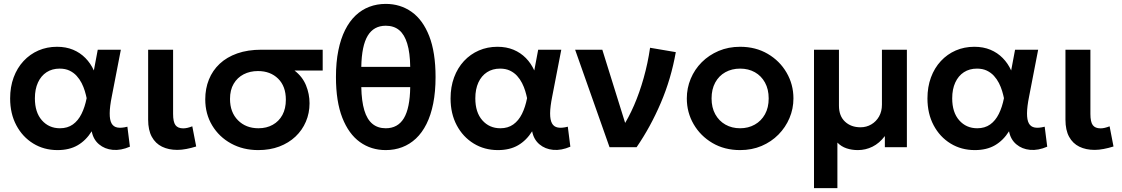

<svg xmlns="http://www.w3.org/2000/svg" viewBox="-20 -755 5754 985"><path d="M275 15Q205.5 15 150.5 -18.8Q95.5 -52.5 63.8 -112.2Q32 -172 32 -250Q32 -309 50 -357.8Q68 -406.5 100.8 -441.8Q133.5 -477 177.2 -496Q221 -515 272.5 -515Q318.5 -515 355 -499.8Q391.5 -484.5 418.2 -457.2Q445 -430 461.5 -393.5L481.5 -500H600L553.5 -260Q543 -208 542.8 -174Q542.5 -140 552.2 -122.2Q562 -104.5 582.2 -100.8Q602.5 -97 633.5 -105L646.5 -2.5Q600.5 17.5 558.8 13.8Q517 10 487.8 -14.8Q458.5 -39.5 450.5 -81.5Q421 -34.5 378.5 -9.8Q336 15 275 15ZM287.5 -97Q326.5 -97 353.8 -116.5Q381 -136 398.2 -170.8Q415.5 -205.5 424.5 -251.5Q421 -268.5 415 -288.5Q409 -308.5 398.8 -328.8Q388.5 -349 373.2 -365.8Q358 -382.5 336.5 -392.8Q315 -403 286 -403Q247.5 -403 219 -384.5Q190.5 -366 174.8 -331.8Q159 -297.5 159 -250.5Q159 -178.5 195 -137.8Q231 -97 287.5 -97Z M889.5 14Q845 14 811.2 -2.5Q777.5 -19 758.8 -53.2Q740 -87.5 740 -141V-500H868V-170.5Q868 -129.5 880.2 -113Q892.5 -96.5 920 -96.5Q930 -96.5 941.8 -99.2Q953.5 -102 966.5 -107L986.5 -3.5Q961 4.5 936.2 9.2Q911.5 14 889.5 14Z M1305 15Q1227 15 1165.5 -18.8Q1104 -52.5 1068.5 -111.5Q1033 -170.5 1033 -245.5Q1033 -300.5 1051.8 -347Q1070.5 -393.5 1107 -427.8Q1143.5 -462 1197.2 -481Q1251 -500 1321.5 -500H1635.5V-393H1491Q1531.5 -362 1549.8 -317.5Q1568 -273 1568 -225Q1568 -174.5 1549.2 -130.8Q1530.5 -87 1495.8 -54.2Q1461 -21.5 1412.8 -3.2Q1364.5 15 1305 15ZM1306 -97Q1347.5 -97 1379.2 -114.8Q1411 -132.5 1428.8 -165.2Q1446.5 -198 1446.5 -243.5Q1446.5 -312.5 1406.8 -351.5Q1367 -390.5 1303.5 -390.5Q1262.5 -390.5 1230 -373.8Q1197.5 -357 1178.8 -325.2Q1160 -293.5 1160 -247.5Q1160 -179 1200.8 -138Q1241.5 -97 1306 -97Z M1959 15Q1884 15 1826.5 -26.2Q1769 -67.5 1736.2 -150.8Q1703.5 -234 1703.5 -360Q1703.5 -436 1715.8 -496.2Q1728 -556.5 1750.5 -601.2Q1773 -646 1804.5 -675.8Q1836 -705.5 1875 -720.2Q1914 -735 1959 -735Q2034 -735 2091.8 -694Q2149.5 -653 2182 -569.8Q2214.5 -486.5 2214.5 -360Q2214.5 -284.5 2202.5 -224.2Q2190.5 -164 2168 -119Q2145.5 -74 2113.8 -44.2Q2082 -14.5 2043 0.2Q2004 15 1959 15ZM1959 -97Q2021 -97 2052 -148.5Q2083 -200 2084.5 -308H1833.5Q1835 -236 1849 -189.2Q1863 -142.5 1890.5 -119.8Q1918 -97 1959 -97ZM1833.5 -412H2084.5Q2083.5 -484.5 2069.2 -531.2Q2055 -578 2027.8 -600.5Q2000.5 -623 1959 -623Q1897.5 -623 1866.5 -571.8Q1835.5 -520.5 1833.5 -412Z M2534.5 15Q2465 15 2410 -18.8Q2355 -52.5 2323.2 -112.2Q2291.5 -172 2291.5 -250Q2291.5 -309 2309.5 -357.8Q2327.5 -406.5 2360.2 -441.8Q2393 -477 2436.8 -496Q2480.5 -515 2532 -515Q2578 -515 2614.5 -499.8Q2651 -484.5 2677.8 -457.2Q2704.5 -430 2721 -393.5L2741 -500H2859.5L2813 -260Q2802.5 -208 2802.2 -174Q2802 -140 2811.8 -122.2Q2821.5 -104.5 2841.8 -100.8Q2862 -97 2893 -105L2906 -2.5Q2860 17.5 2818.2 13.8Q2776.5 10 2747.2 -14.8Q2718 -39.5 2710 -81.5Q2680.5 -34.5 2638 -9.8Q2595.5 15 2534.5 15ZM2547 -97Q2586 -97 2613.2 -116.5Q2640.5 -136 2657.8 -170.8Q2675 -205.5 2684 -251.5Q2680.5 -268.5 2674.5 -288.5Q2668.5 -308.5 2658.2 -328.8Q2648 -349 2632.8 -365.8Q2617.5 -382.5 2596 -392.8Q2574.5 -403 2545.5 -403Q2507 -403 2478.5 -384.5Q2450 -366 2434.2 -331.8Q2418.5 -297.5 2418.5 -250.5Q2418.5 -178.5 2454.5 -137.8Q2490.5 -97 2547 -97Z M3107 0 2930.5 -500H3070L3203 -73.5L3172 -100Q3204.5 -149.5 3232.8 -214.5Q3261 -279.5 3282.2 -355Q3303.5 -430.5 3315 -510L3447 -487.5Q3423 -351 3370.2 -227.5Q3317.5 -104 3246 0Z M3777 15Q3697 15 3635.2 -21.2Q3573.5 -57.5 3538.5 -117.8Q3503.5 -178 3503.5 -250Q3503.5 -303 3523.5 -351Q3543.5 -399 3580.2 -435.8Q3617 -472.5 3667 -493.8Q3717 -515 3777 -515Q3856.5 -515 3918.2 -479Q3980 -443 4015.2 -382.5Q4050.5 -322 4050.5 -250Q4050.5 -197 4030.2 -149.2Q4010 -101.5 3973.5 -64.5Q3937 -27.5 3887 -6.2Q3837 15 3777 15ZM3777 -97Q3819 -97 3852.2 -115.8Q3885.5 -134.5 3904.5 -168.8Q3923.5 -203 3923.5 -250Q3923.5 -297 3904.5 -331.5Q3885.5 -366 3852.5 -384.5Q3819.5 -403 3777 -403Q3734.5 -403 3701.2 -384.5Q3668 -366 3649.2 -331.5Q3630.5 -297 3630.5 -250Q3630.5 -203 3649.5 -168.8Q3668.5 -134.5 3701.5 -115.8Q3734.5 -97 3777 -97Z M4156 210V-500H4284V-213Q4284 -160 4315 -131Q4346 -102 4394.5 -102Q4425 -102 4450 -116.8Q4475 -131.5 4489.8 -157.5Q4504.5 -183.5 4504.5 -218V-500H4632.5V0H4519.5V-57Q4491.5 -20 4456 -2.5Q4420.5 15 4381 15Q4350 15 4323 6Q4296 -3 4276 -23.5V210Z M4981 15Q4911.5 15 4856.5 -18.8Q4801.5 -52.5 4769.8 -112.2Q4738 -172 4738 -250Q4738 -309 4756 -357.8Q4774 -406.5 4806.8 -441.8Q4839.5 -477 4883.2 -496Q4927 -515 4978.5 -515Q5024.5 -515 5061 -499.8Q5097.5 -484.5 5124.2 -457.2Q5151 -430 5167.5 -393.5L5187.5 -500H5306L5259.5 -260Q5249 -208 5248.8 -174Q5248.5 -140 5258.2 -122.2Q5268 -104.5 5288.2 -100.8Q5308.5 -97 5339.5 -105L5352.5 -2.5Q5306.5 17.5 5264.8 13.8Q5223 10 5193.8 -14.8Q5164.5 -39.5 5156.5 -81.5Q5127 -34.5 5084.5 -9.8Q5042 15 4981 15ZM4993.5 -97Q5032.5 -97 5059.8 -116.5Q5087 -136 5104.2 -170.8Q5121.5 -205.5 5130.5 -251.5Q5127 -268.5 5121 -288.5Q5115 -308.5 5104.8 -328.8Q5094.5 -349 5079.2 -365.8Q5064 -382.5 5042.5 -392.8Q5021 -403 4992 -403Q4953.5 -403 4925 -384.5Q4896.5 -366 4880.8 -331.8Q4865 -297.5 4865 -250.5Q4865 -178.5 4901 -137.8Q4937 -97 4993.5 -97Z M5595.5 14Q5551 14 5517.2 -2.5Q5483.5 -19 5464.8 -53.2Q5446 -87.5 5446 -141V-500H5574V-170.5Q5574 -129.5 5586.2 -113Q5598.5 -96.5 5626 -96.5Q5636 -96.5 5647.8 -99.2Q5659.5 -102 5672.5 -107L5692.5 -3.5Q5667 4.5 5642.2 9.2Q5617.5 14 5595.5 14Z"/></svg>

Font: Geologica Thin Roman Medium
Style: Regular
Weight: 500
Version: Version 1.010;gftools[0.9.28]